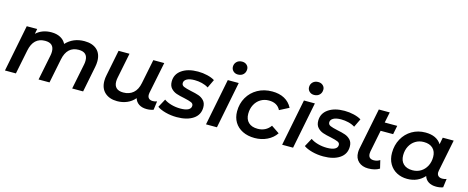

<svg xmlns="http://www.w3.org/2000/svg" viewBox="-39 -1442 5167 2119"><g transform="rotate(15 2545.0 -382.5)"><path d="M988 -362Q988 -330 981 -296L922 0H797L856 -293Q860 -313 860 -335Q860 -431 758 -431Q625 -431 594 -278L538 0H413L472 -293Q476 -313 476 -335Q476 -431 374 -431Q241 -431 210 -277L154 0H29L135 -534H254L243 -476Q311 -540 418 -540Q476 -540 519 -517.5Q562 -495 584 -452Q666 -540 795 -540Q885 -540 936.5 -494Q988 -448 988 -362Z M1739 -105 1726 -6Q1691 7 1649 7Q1595 7 1559.5 -16.5Q1524 -40 1512 -81Q1475 -37 1423 -15Q1371 7 1311 7Q1223 7 1170.5 -40.5Q1118 -88 1118 -174Q1118 -206 1125 -238L1184 -534H1309L1250 -241Q1246 -221 1246 -200Q1246 -153 1272.5 -128Q1299 -103 1352 -103Q1420 -103 1465 -141.5Q1510 -180 1525 -257L1581 -534H1706L1633 -174Q1631 -166 1631 -152Q1631 -125 1647 -110.5Q1663 -96 1692 -96Q1717 -96 1739 -105Z M1768 -51 1820 -147Q1853 -123 1903 -109Q1953 -95 2006 -95Q2066 -95 2096.5 -111.5Q2127 -128 2127 -159Q2127 -183 2101.5 -194Q2076 -205 2021 -217Q1964 -228 1927.5 -240.5Q1891 -253 1864.5 -281.5Q1838 -310 1838 -360Q1838 -443 1907.5 -491.5Q1977 -540 2092 -540Q2147 -540 2199 -527.5Q2251 -515 2284 -494L2238 -398Q2205 -419 2163.5 -429Q2122 -439 2080 -439Q2021 -439 1990.5 -421Q1960 -403 1960 -374Q1960 -348 1986.5 -336.5Q2013 -325 2069 -313Q2125 -302 2161 -289.5Q2197 -277 2223 -249Q2249 -221 2249 -173Q2249 -87 2179 -40Q2109 7 1993 7Q1925 7 1863.5 -9.5Q1802 -26 1768 -51Z M2432 -534H2557L2451 0H2326ZM2448 -692Q2448 -726 2471.5 -749Q2495 -772 2533 -772Q2566 -772 2587 -752.5Q2608 -733 2608 -705Q2608 -668 2584.5 -645Q2561 -622 2523 -622Q2490 -622 2469 -642.5Q2448 -663 2448 -692Z M2620 -228Q2620 -317 2661 -388Q2702 -459 2774.5 -499.5Q2847 -540 2940 -540Q3021 -540 3079.5 -508.5Q3138 -477 3170 -415L3063 -360Q3026 -434 2930 -434Q2877 -434 2835.5 -408.5Q2794 -383 2770 -337.5Q2746 -292 2746 -234Q2746 -171 2783 -135.5Q2820 -100 2888 -100Q2934 -100 2971 -118.5Q3008 -137 3034 -174L3126 -112Q3089 -56 3024 -24.5Q2959 7 2882 7Q2803 7 2743.5 -22.5Q2684 -52 2652 -105Q2620 -158 2620 -228Z M3302 -534H3427L3321 0H3196ZM3318 -692Q3318 -726 3341.5 -749Q3365 -772 3403 -772Q3436 -772 3457 -752.5Q3478 -733 3478 -705Q3478 -668 3454.5 -645Q3431 -622 3393 -622Q3360 -622 3339 -642.5Q3318 -663 3318 -692Z M3442 -51 3494 -147Q3527 -123 3577 -109Q3627 -95 3680 -95Q3740 -95 3770.5 -111.5Q3801 -128 3801 -159Q3801 -183 3775.5 -194Q3750 -205 3695 -217Q3638 -228 3601.5 -240.5Q3565 -253 3538.5 -281.5Q3512 -310 3512 -360Q3512 -443 3581.5 -491.5Q3651 -540 3766 -540Q3821 -540 3873 -527.5Q3925 -515 3958 -494L3912 -398Q3879 -419 3837.5 -429Q3796 -439 3754 -439Q3695 -439 3664.5 -421Q3634 -403 3634 -374Q3634 -348 3660.5 -336.5Q3687 -325 3743 -313Q3799 -302 3835 -289.5Q3871 -277 3897 -249Q3923 -221 3923 -173Q3923 -87 3853 -40Q3783 7 3667 7Q3599 7 3537.5 -9.5Q3476 -26 3442 -51Z M4156 -179Q4154 -163 4154 -156Q4154 -96 4216 -96Q4255 -96 4286 -117L4308 -25Q4257 7 4179 7Q4111 7 4069 -31Q4027 -69 4027 -135Q4027 -158 4031 -178L4126 -652H4251L4226 -530H4369L4349 -430H4206Z M5047 -105 5034 -6Q4999 7 4956 7Q4903 7 4868 -15.5Q4833 -38 4821 -78Q4785 -37 4735.5 -15Q4686 7 4625 7Q4559 7 4505.5 -21Q4452 -49 4421 -102.5Q4390 -156 4390 -228Q4390 -317 4429.5 -388.5Q4469 -460 4537.5 -500Q4606 -540 4691 -540Q4819 -540 4873 -455L4888 -534H5013L4941 -175Q4938 -163 4938 -152Q4938 -125 4954 -110.5Q4970 -96 5000 -96Q5025 -96 5047 -105ZM4841 -300Q4841 -363 4804 -398.5Q4767 -434 4700 -434Q4647 -434 4605.5 -408.5Q4564 -383 4540 -337.5Q4516 -292 4516 -234Q4516 -171 4553 -135.5Q4590 -100 4657 -100Q4710 -100 4751.5 -125.5Q4793 -151 4817 -196.5Q4841 -242 4841 -300Z"/></g></svg>

Font: Montserrat Alternates SemiBold
Style: Italic
Weight: 600
Italic angle: -11.3°
Designer: Julieta Ulanovsky
Foundry: Julieta Ulanovsky
Version: Version 7.200